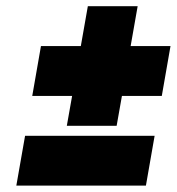

<svg xmlns="http://www.w3.org/2000/svg" viewBox="-20 -582 555 602"><path d="M206.1 -281.2H81.1L108.4 -437.5H233.4L255.4 -562.5H411.6L389.6 -437.5H514.6L487.3 -281.2H362.3L345.7 -187.5H189.5ZM31.2 0 58.6 -156.2H464.8L437.5 0Z"/></svg>

Font: Signwood
Style: Italic
Weight: 400
Italic angle: -10°
Designer: GGBotNet
Foundry: GGBotNet
Version: 0.95